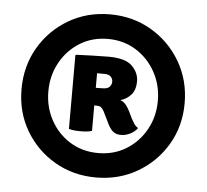

<svg xmlns="http://www.w3.org/2000/svg" viewBox="-44 -791 691 642"><g transform="rotate(5 301.0 -470.0)"><path d="M27 -469.5Q27 -546.5 63.2 -608.8Q99.5 -671 161.5 -707.5Q223.5 -744 300.5 -744Q377.5 -744 439.5 -707.5Q501.5 -671 538 -608.8Q574.5 -546.5 574.5 -469.5Q574.5 -392.5 538 -330.8Q501.5 -269 439.5 -232.8Q377.5 -196.5 300.5 -196.5Q223.5 -196.5 161.5 -232.8Q99.5 -269 63.2 -330.8Q27 -392.5 27 -469.5ZM117 -469.5Q117 -417 140.8 -373.5Q164.5 -330 206 -304.2Q247.5 -278.5 300.5 -278.5Q353.5 -278.5 395 -304.2Q436.5 -330 460.5 -373.5Q484.5 -417 484.5 -469.5Q484.5 -522.5 460.5 -566Q436.5 -609.5 395 -635.5Q353.5 -661.5 300.5 -661.5Q247.5 -661.5 206 -635.5Q164.5 -609.5 140.8 -566Q117 -522.5 117 -469.5ZM409.5 -529Q409.5 -498.5 394 -482.2Q378.5 -466 359.5 -461.5Q372 -456.5 379.8 -446Q387.5 -435.5 392.5 -425L403 -403Q407.5 -394.5 413 -386.2Q418.5 -378 426.5 -373.5Q418 -361 402.5 -353.2Q387 -345.5 371.5 -345.5Q356 -345.5 346.2 -352.8Q336.5 -360 328 -376L307 -419Q302 -428 297 -432Q292 -436 280 -436H238V-494.5Q250.5 -494.5 270 -495Q289.5 -495.5 296 -495.5Q313.5 -495.5 320.2 -503Q327 -510.5 327 -520.5Q327 -530 320.2 -537Q313.5 -544 299 -544Q291 -544 286.8 -544Q282.5 -544 274 -544V-350.5Q260.5 -346 235.5 -346Q210 -346 196.5 -350.5V-597.5L199.5 -599.5Q227.5 -600.5 255.2 -601.5Q283 -602.5 307.5 -602.5Q364 -602.5 386.8 -580Q409.5 -557.5 409.5 -529Z"/></g></svg>

Font: Signika
Style: Bold
Weight: 700
Designer: Anna Giedry
Foundry: Anna Giedry
Version: Version 2.001